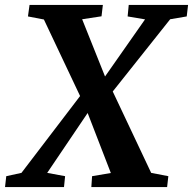

<svg xmlns="http://www.w3.org/2000/svg" viewBox="-52 -763 786 783"><path d="M-31.5 0 -26.5 -44.5 35.5 -58 275.5 -372.5 374.5 -448.5 539.5 -684 468.5 -696 473 -743H715L709.5 -696L642 -684.5L405.5 -387L306 -303L140.5 -58L213.5 -44.5L209 0ZM320.5 0 323.5 -44.5 400 -57.5 305.5 -302 275.5 -369.5 127 -683.5 62 -696 68.5 -743H367.5L362 -696.5L283 -684.5L377 -449.5L408 -389.5L564.5 -58L634.5 -44.5L629.5 0Z"/></svg>

Font: Merriweather 28pt
Style: Bold Italic
Weight: 700
Italic angle: -7.8°
Version: Version 2.101